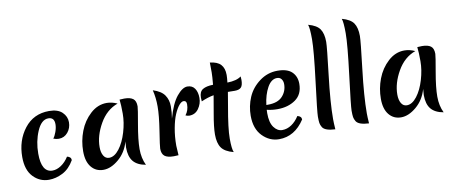

<svg xmlns="http://www.w3.org/2000/svg" viewBox="-79 -1274 3981 1678"><g transform="rotate(-10 1911.0 -434.5)"><path d="M193 -226Q193 -59 291 -59Q329 -59 368 -85Q407 -111 436 -157Q472 -149 472 -120Q430 -47 369 -16Q308 15 247 15Q165 15 107.5 -45.5Q50 -106 50 -221Q50 -368 131 -472.5Q212 -577 350 -577Q427 -577 466 -539.5Q505 -502 505 -450.5Q505 -399 473.5 -361Q442 -323 393 -323Q369 -323 345 -333Q360 -350 373 -386.5Q386 -423 386 -454Q386 -515 333 -515Q271 -515 232 -424Q193 -333 193 -226Z M731 -189Q731 -142 748.5 -112.5Q766 -83 798 -83Q845 -83 887.5 -138Q930 -193 955.5 -279Q981 -365 981 -442.5Q981 -520 975 -568Q1005 -570 1017 -570Q1068 -570 1094 -551Q1120 -532 1120 -483Q1120 -464 1096 -328.5Q1072 -193 1072 -111.5Q1072 -30 1103 33Q1028 20 993 -22.5Q958 -65 958 -145Q958 -159 962 -199Q935 -104 866 -46Q797 12 730.5 12Q664 12 623.5 -37.5Q583 -87 583 -178Q583 -269 615.5 -354.5Q648 -440 713 -499.5Q778 -559 858 -559Q904 -559 952 -537Q851 -501 791 -395.5Q731 -290 731 -189Z M1397 -325Q1433 -455 1483.5 -516.5Q1534 -578 1577.5 -578Q1621 -578 1643 -545.5Q1665 -513 1665 -461.5Q1665 -410 1634.5 -367Q1604 -324 1551 -324Q1537 -324 1518 -332Q1549 -371 1549 -426Q1549 -458 1523 -458Q1504 -458 1482 -431.5Q1460 -405 1440 -358.5Q1420 -312 1406.5 -239.5Q1393 -167 1393 -85Q1393 -75 1398 0Q1366 2 1357 2Q1300 2 1275 -18Q1250 -38 1250 -84Q1250 -104 1271 -238Q1292 -372 1292 -451.5Q1292 -531 1275 -598Q1348 -575 1377 -532.5Q1406 -490 1406 -433.5Q1406 -377 1397 -325Z M1919 -470Q1914 -434 1898 -345Q1864 -156 1864 -65Q1864 26 1878 57Q1801 37 1772 -4.5Q1743 -46 1743 -122Q1743 -189 1764 -305.5Q1785 -422 1791 -463Q1739 -454 1680 -428Q1678 -450 1678 -461Q1678 -514 1710 -533.5Q1742 -553 1802 -554Q1809 -629 1809 -662Q1809 -695 1808.5 -717Q1808 -739 1808 -750Q1874 -743 1904 -710.5Q1934 -678 1934 -618Q1934 -594 1929 -551Q2013 -553 2052 -584Q2054 -564 2054 -554Q2054 -506 2037 -487.5Q2020 -469 1980 -469Q1940 -469 1919 -470Z M2320 -246Q2272 -246 2226 -257Q2225 -247 2225 -226Q2225 -143 2256 -101Q2287 -59 2330 -59Q2373 -59 2412 -85Q2451 -111 2480 -157Q2516 -149 2516 -120Q2428 15 2289 15Q2205 15 2142 -49.5Q2079 -114 2079 -229Q2079 -315 2112 -392.5Q2145 -470 2217 -523.5Q2289 -577 2376.5 -577Q2464 -577 2505 -537Q2546 -497 2546 -432Q2546 -338 2480.5 -292Q2415 -246 2320 -246ZM2362 -515Q2311 -515 2276 -452Q2241 -389 2230 -299H2245Q2332 -299 2373.5 -344Q2415 -389 2415 -452Q2415 -478 2401.5 -496.5Q2388 -515 2362 -515Z M2711 -926Q2786 -906 2813.5 -865.5Q2841 -825 2841 -751Q2841 -707 2812 -465Q2783 -223 2783 -75Q2783 -43 2787 15Q2696 11 2674 -25Q2662 -45 2659 -63.5Q2656 -82 2656 -121Q2656 -160 2689.5 -428Q2723 -696 2723 -796Q2723 -896 2711 -926Z M3010 -926Q3085 -906 3112.5 -865.5Q3140 -825 3140 -751Q3140 -707 3111 -465Q3082 -223 3082 -75Q3082 -43 3086 15Q2995 11 2973 -25Q2961 -45 2958 -63.5Q2955 -82 2955 -121Q2955 -160 2988.5 -428Q3022 -696 3022 -796Q3022 -896 3010 -926Z M3373 -189Q3373 -142 3390.5 -112.5Q3408 -83 3440 -83Q3487 -83 3529.5 -138Q3572 -193 3597.5 -279Q3623 -365 3623 -442.5Q3623 -520 3617 -568Q3647 -570 3659 -570Q3710 -570 3736 -551Q3762 -532 3762 -483Q3762 -464 3738 -328.5Q3714 -193 3714 -111.5Q3714 -30 3745 33Q3670 20 3635 -22.5Q3600 -65 3600 -145Q3600 -159 3604 -199Q3577 -104 3508 -46Q3439 12 3372.5 12Q3306 12 3265.5 -37.5Q3225 -87 3225 -178Q3225 -269 3257.5 -354.5Q3290 -440 3355 -499.5Q3420 -559 3500 -559Q3546 -559 3594 -537Q3493 -501 3433 -395.5Q3373 -290 3373 -189Z"/></g></svg>

Font: Merienda One
Style: Regular
Weight: 400
Designer: Eduardo Rodriguez Tunni
Foundry: Eduardo Rodriguez Tunni
Version: Version 1.001